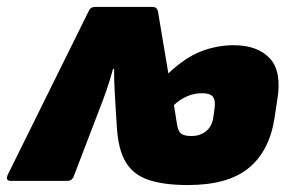

<svg xmlns="http://www.w3.org/2000/svg" viewBox="-48 -520 831 552"><path d="M492 12Q424 12 380 -2.5Q336 -17 314 -53Q292 -89 288 -154L285 -201Q283 -235 281.5 -261.5Q280 -288 280 -322H277Q268 -289 258.5 -261.5Q249 -234 236 -201L164 -13Q159 0 145 0H-17Q-33 0 -26 -17L207 -488Q212 -500 225 -500H391Q403 -500 406 -488L436 -309Q485 -355 530.5 -372.5Q576 -390 624 -390Q692 -390 727.5 -352.5Q763 -315 749 -232L741 -179Q726 -85 666.5 -36.5Q607 12 492 12ZM503 -129Q527 -129 544 -142.5Q561 -156 565 -181L569 -209Q572 -232 564 -242Q556 -252 533 -252Q489 -252 452 -218L461 -162Q464 -143 472.5 -136Q481 -129 503 -129Z"/></svg>

Font: Sofia Sans ExtraBlack
Style: Italic
Weight: 1000
Italic angle: -9°
Designer: Botio Nikoltchev, Ani Petrova
Foundry: lettersoup
Version: Version 4.100; ttfautohint (v1.8.4.7-5d5b)